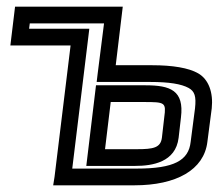

<svg xmlns="http://www.w3.org/2000/svg" viewBox="-20 -529 654 574"><path d="M382 25C507 25 590 -21 600 -105L613 -205C618 -252 604 -292 572 -310C544 -326 496 -334 435 -334H326L344 -484L347 -509H322H50H25L22 -484L14 -418L11 -393H36H191L143 0L139 25H164H382ZM389 -25H196L244 -418L247 -443H222H67L69 -459H291L272 -309L269 -284H294H428C486 -284 522 -278 544 -266C562 -256 567 -241 563 -205L550 -105C544 -49 500 -25 389 -25ZM390 -83H294L311 -224H409C474 -224 477 -223 471 -178L464 -117C460 -87 438 -83 390 -83ZM384 -33C436 -33 505 -44 514 -117L521 -178C531 -259 489 -274 415 -274H292H267L264 -249L241 -58L238 -33H263H384Z"/></svg>

Font: Gamestation Display Outline
Style: Italic
Weight: 400
Designer: Jonas Hecksher
Foundry: Jonas Hecksher, Playtypeª, e-types AS
Version: Version 1.003